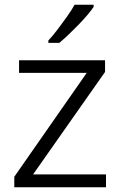

<svg xmlns="http://www.w3.org/2000/svg" viewBox="-20 -786 505 806"><path d="M425 0H40V-44L344 -480H60V-533H421V-484L119 -54H425ZM373 -757Q363 -742 346 -722Q329 -702 308.5 -681Q288 -660 267.5 -640.5Q247 -621 229 -606H183V-616Q201 -635 221.5 -662Q242 -689 261.5 -716.5Q281 -744 293 -766H373Z"/></svg>

Font: Noto Sans Syriac Eastern Light
Style: Regular
Weight: 300
Designer: Patrick Giasson and the Monotype Design Team
Foundry: Monotype Imaging Inc.
Version: Version 3.001